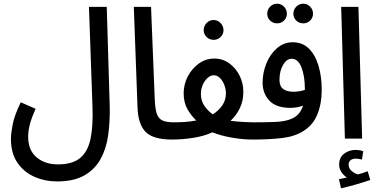

<svg xmlns="http://www.w3.org/2000/svg" viewBox="-20 -748 2037 1036"><path d="M39 1Q39 -28 48.5 -77Q58 -126 92 -196L172 -161Q151 -114 141.5 -78.5Q132 -43 132 -10Q132 63 177.5 101Q223 139 292 139Q371 139 412.5 104.5Q454 70 468.5 1Q483 -68 479 -172L460 -711H556L572 -176Q574 -94 564 -20.5Q554 53 523 109.5Q492 166 435 198.5Q378 231 288 231Q223 231 166 206Q109 181 74 130Q39 79 39 1Z M908 5Q806 5 765.5 -36.5Q725 -78 722 -169L702 -711H795L815 -212Q817 -163 825.5 -136Q834 -109 855.5 -98.5Q877 -88 918 -88Q942 -88 953.5 -75.5Q965 -63 965 -43Q965 -23 951 -9Q937 5 908 5Z M908 5 917 -88Q947 -88 978.5 -90Q1010 -92 1039 -98Q1013 -122 992 -158Q971 -194 971 -245Q971 -293 993.5 -336Q1016 -379 1053.5 -405.5Q1091 -432 1136 -432Q1182 -432 1217.5 -406Q1253 -380 1273 -339.5Q1293 -299 1293 -253Q1293 -203 1274 -164Q1255 -125 1224 -96Q1258 -92 1293.5 -90Q1329 -88 1354 -88Q1379 -88 1390 -75.5Q1401 -63 1401 -43Q1401 -23 1387.5 -9Q1374 5 1344 5Q1289 5 1230 -5.5Q1171 -16 1126 -34Q1080 -13 1021.5 -4Q963 5 908 5ZM1064 -241Q1064 -205 1082.5 -177.5Q1101 -150 1128 -131Q1160 -151 1179.5 -179.5Q1199 -208 1199 -244Q1199 -267 1190.5 -289.5Q1182 -312 1167 -327Q1152 -342 1134 -342Q1116 -342 1100 -327.5Q1084 -313 1074 -290Q1064 -267 1064 -241ZM1133 -533Q1110 -533 1094.5 -548.5Q1079 -564 1079 -585Q1079 -607 1094.5 -623.5Q1110 -640 1133 -640Q1155 -640 1170.5 -623.5Q1186 -607 1186 -585Q1186 -564 1170.5 -548.5Q1155 -533 1133 -533Z M1344 5 1353 -88Q1408 -88 1463.5 -90Q1519 -92 1553 -107Q1599 -126 1615 -178Q1599 -172 1581.5 -169Q1564 -166 1547 -166Q1470 -166 1433.5 -205Q1397 -244 1397 -302Q1397 -355 1417 -405Q1437 -455 1474 -487.5Q1511 -520 1560 -520Q1612 -520 1646.5 -486Q1681 -452 1698.5 -393.5Q1716 -335 1716 -263Q1716 -189 1692.5 -131Q1669 -73 1617 -41Q1570 -11 1500.5 -3Q1431 5 1344 5ZM1488 -317Q1488 -282 1508.5 -267.5Q1529 -253 1563 -253Q1596 -253 1625 -263V-269Q1625 -336 1607 -383.5Q1589 -431 1553 -431Q1527 -431 1507.5 -398Q1488 -365 1488 -317ZM1475 -622Q1453 -622 1437.5 -637Q1422 -652 1422 -674Q1422 -696 1437.5 -712Q1453 -728 1475 -728Q1497 -728 1512.5 -712Q1528 -696 1528 -674Q1528 -652 1512.5 -637Q1497 -622 1475 -622ZM1617 -622Q1594 -622 1578.5 -637Q1563 -652 1563 -674Q1563 -696 1578.5 -712Q1594 -728 1617 -728Q1638 -728 1653.5 -712Q1669 -696 1669 -674Q1669 -652 1653.5 -637Q1638 -622 1617 -622Z M1841 0 1821 -711H1914L1934 0ZM1820 268 1809 219Q1837 213 1852 210Q1835 199 1822.5 181Q1810 163 1810 140Q1810 102 1836.5 81.5Q1863 61 1898 61Q1908 61 1919 62.5Q1930 64 1940 68L1933 113Q1925 111 1916.5 109.5Q1908 108 1900 108Q1881 108 1871 117Q1861 126 1861 139Q1861 162 1879 176Q1897 190 1912 193Q1942 185 1964 176L1978 223Q1947 234 1902 247Q1857 260 1820 268Z"/></svg>

Font: Noto Sans Arabic UI Cn Md
Style: Regular
Weight: 500
Width: 3
Designer: Monotype Design Team, Nadine Chahine and Nizar Qandah
Foundry: Monotype Imaging Inc.
Version: Version 2.010; ttfautohint (v1.8.4.7-5d5b)